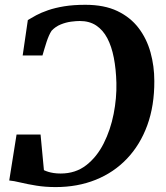

<svg xmlns="http://www.w3.org/2000/svg" viewBox="-20 -771 690 800"><path d="M336 -751Q414.5 -751 469 -725Q523.5 -699 557.5 -654.2Q591.5 -609.5 607.2 -552.5Q623 -495.5 623 -433.5Q623.5 -331 593.8 -249.2Q564 -167.5 509 -109.8Q454 -52 378.5 -21.8Q303 8.5 212 8.5Q169 8.5 131.8 2.5Q94.5 -3.5 65.5 -10.5Q36.5 -17.5 18.5 -19L49 -210.5H149L163 -62Q171.5 -58 181.2 -55Q191 -52 203.8 -50Q216.5 -48 233 -48Q295 -48 339.5 -82.8Q384 -117.5 412.2 -173.8Q440.5 -230 453.5 -296.2Q466.5 -362.5 465 -425.5Q463.5 -483 454.2 -530.5Q445 -578 427 -612Q409 -646 380.8 -664.8Q352.5 -683.5 312.5 -683.5Q298 -683.5 276.5 -680.8Q255 -678 233.2 -669.2Q211.5 -660.5 195 -643Q189 -634 183.8 -622Q178.5 -610 174 -596.2Q169.5 -582.5 165.2 -568Q161 -553.5 157 -540H74.5L96 -687.5Q110.5 -696.5 131 -707.5Q151.5 -718.5 180.5 -728.5Q209.5 -738.5 247.8 -744.8Q286 -751 336 -751Z"/></svg>

Font: Merriweather 24pt
Style: Bold Italic
Weight: 700
Italic angle: -7.8°
Designer: Eben Sorkin
Foundry: Eben Sorkin
Version: Version 2.101